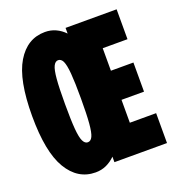

<svg xmlns="http://www.w3.org/2000/svg" viewBox="-134 -832 869 954"><g transform="rotate(-20 300.0 -355.0)"><path d="M210 16Q116 16 62 -74.5Q8 -165 8 -355Q8 -546 62 -636Q116 -726 210 -726Q241 -726 267 -714Q293 -702 314 -680V-710H584V-552H453V-433H572V-279H453V-158H592V0H314V-29Q293 -8 267 4Q241 16 210 16ZM224 -138Q240 -138 249 -157Q258 -176 262 -223Q266 -270 266 -355Q266 -440 262 -487Q258 -534 249 -553Q240 -572 224 -572Q209 -572 199.5 -553Q190 -534 186 -487Q182 -440 182 -355Q182 -270 186 -223Q190 -176 199.5 -157Q209 -138 224 -138Z"/></g></svg>

Font: Geist Mono UltraBlack
Style: Regular
Weight: 900
Monospace: yes
Designer: Basement.studio, Andrés Briganti, Mateo Zaragoza
Foundry: Basement.studio, Vercel, Andrés Briganti, Guido Ferreyra, Mateo Zaragoza
Version: Version 1.400; ttfautohint (v1.8.4.7-5d5b)